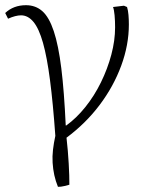

<svg xmlns="http://www.w3.org/2000/svg" viewBox="-20 -533 576 739"><path d="M203 186Q194 164 189 141Q184 118 182.5 93.5Q181 69 184 43Q187 17 193 -10Q184 -136 172.5 -224.5Q161 -313 145.5 -368Q130 -423 109 -448.5Q88 -474 61 -474Q40 -474 11 -461L0 -483Q16 -498 36 -505.5Q56 -513 80 -513Q117 -513 143 -490Q169 -467 187 -413Q205 -359 216 -270Q227 -181 233 -50H235Q274 -78 308.5 -121Q343 -164 368.5 -216Q394 -268 408.5 -322.5Q423 -377 423 -428Q423 -453 421 -474.5Q419 -496 415 -506L457 -511L469 -506Q473 -493 474.5 -475.5Q476 -458 476 -439Q476 -360 446.5 -280Q417 -200 363.5 -129Q310 -58 236 -3Q239 22 241 47.5Q243 73 244.5 97Q246 121 246.5 141.5Q247 162 247 178Q236 181 228 183Q220 185 214.5 185.5Q209 186 203 186Z"/></svg>

Font: Literata 18pt ExtraLight
Style: Regular
Weight: 250
Designer: Latin by Veronika Burian and Jose Scaglione. Greek by Irene Vlachou. Cyrillic by Vera Evstafieva.
Foundry: TypeTogether
Version: Version 3.103;gftools[0.9.29]